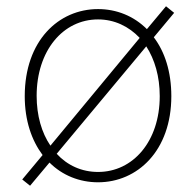

<svg xmlns="http://www.w3.org/2000/svg" viewBox="-20 -569 626 613"><path d="M447 -421C474 -379 490 -325 490 -262C490 -118 405 -20 293 -20C241 -20 195 -41 161 -78ZM141 -104C113 -145 97 -200 97 -263C97 -407 181 -507 293 -507C345 -507 391 -485 426 -448ZM536 -528 510 -549 449 -476C407 -518 352 -540 293 -540C167 -540 59 -439 59 -262C59 -184 81 -121 116 -74L51 4L76 24L138 -50C179 -9 234 13 293 13C419 13 527 -88 527 -262C527 -340 506 -404 471 -450Z"/></svg>

Font: Noto Sans CJK Thin
Style: Regular
Weight: 100
Designer: Ryoko NISHIZUKA (kana & ideographs); Paul D. Hunt (Latin, Greek & Cyrillic); Wenlong ZHANG (bopomofo); Sandoll Communica
Foundry: Adobe Systems Incorporated
Version: Version 1.000;PS 1;hotconv 1.0.78;makeotf.lib2.5.61930